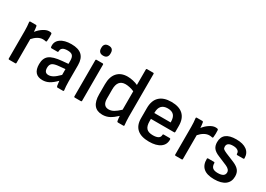

<svg xmlns="http://www.w3.org/2000/svg" viewBox="-5 -1421 2987 2157"><g transform="rotate(30 1488.5 -342.5)"><path d="M81 0Q70 0 70 -11V-369Q70 -427 63 -478Q62 -490 74 -490H145Q155 -490 157 -480Q160 -465 162 -446Q164 -427 165 -410Q196 -450 236.5 -476Q277 -502 310 -502Q327 -502 337 -499Q345 -496 346 -487Q347 -465 347 -440.5Q347 -416 344 -394Q342 -382 330 -385Q315 -389 295 -389Q263 -389 230 -370Q197 -351 170 -319V-11Q170 0 159 0Z M517 12Q396 12 396 -126Q396 -204 442.5 -240Q489 -276 603 -286L681 -293V-333Q681 -380 662.5 -399.5Q644 -419 598 -419Q514 -419 515 -360Q515 -349 505 -349H428Q417 -349 416 -367Q410 -429 460.5 -465.5Q511 -502 601 -502Q693 -502 737 -460.5Q781 -419 781 -334V-123Q781 -88 783 -61Q785 -34 788 -12Q789 0 777 0H708Q699 0 695 -14Q694 -21 691.5 -39.5Q689 -58 687 -77Q642 -31 602.5 -9.5Q563 12 517 12ZM494 -135Q494 -71 547 -71Q576 -71 606 -88Q636 -105 681 -150V-225L606 -218Q543 -213 518.5 -195Q494 -177 494 -135Z M932 0Q921 0 921 -11V-479Q921 -490 932 -490H1010Q1021 -490 1021 -479V-11Q1021 0 1010 0ZM971 -567Q940 -567 925 -583.5Q910 -600 910 -626V-638Q910 -665 925 -681Q940 -697 971 -697Q1003 -697 1017.5 -681Q1032 -665 1032 -638V-626Q1032 -600 1017.5 -583.5Q1003 -567 971 -567Z M1294 12Q1150 12 1150 -170V-300Q1150 -398 1197.5 -450Q1245 -502 1330 -502Q1364 -502 1401.5 -493.5Q1439 -485 1465 -472V-672Q1465 -683 1476 -683H1554Q1565 -683 1565 -672V-116Q1565 -93 1567 -61.5Q1569 -30 1571 -14Q1574 0 1561 0H1492Q1481 0 1479 -11Q1477 -24 1474.5 -42Q1472 -60 1472 -75Q1428 -33 1386.5 -10.5Q1345 12 1294 12ZM1250 -173Q1250 -75 1326 -75Q1359 -75 1390 -92.5Q1421 -110 1465 -151V-390Q1437 -403 1406.5 -409.5Q1376 -416 1352 -416Q1250 -416 1250 -290Z M1899 12Q1797 12 1744.5 -34Q1692 -80 1692 -171V-304Q1692 -401 1744.5 -451.5Q1797 -502 1898 -502Q1999 -502 2051 -453Q2103 -404 2103 -310V-232Q2103 -221 2093 -221H1792V-189Q1792 -128 1817.5 -100Q1843 -72 1902 -72Q1946 -72 1970 -86Q1994 -100 1994 -129Q1994 -140 2006 -140H2083Q2093 -140 2094 -130Q2097 -63 2045.5 -25.5Q1994 12 1899 12ZM1792 -297H2004V-302Q2004 -362 1978 -390Q1952 -418 1899 -418Q1792 -418 1792 -302Z M2240 0Q2229 0 2229 -11V-369Q2229 -427 2222 -478Q2221 -490 2233 -490H2304Q2314 -490 2316 -480Q2319 -465 2321 -446Q2323 -427 2324 -410Q2355 -450 2395.5 -476Q2436 -502 2469 -502Q2486 -502 2496 -499Q2504 -496 2505 -487Q2506 -465 2506 -440.5Q2506 -416 2503 -394Q2501 -382 2489 -385Q2474 -389 2454 -389Q2422 -389 2389 -370Q2356 -351 2329 -319V-11Q2329 0 2318 0Z M2744 12Q2557 12 2560 -147Q2560 -157 2571 -157H2648Q2657 -157 2657 -147Q2657 -106 2678 -87.5Q2699 -69 2745 -69Q2835 -69 2835 -128Q2835 -167 2779 -191L2665 -239Q2611 -261 2588.5 -290.5Q2566 -320 2566 -367Q2566 -502 2739 -502Q2828 -502 2876 -466Q2924 -430 2924 -363Q2924 -353 2913 -353H2836Q2825 -353 2825 -369Q2825 -393 2803.5 -407Q2782 -421 2743 -421Q2666 -421 2666 -367Q2666 -346 2676.5 -336Q2687 -326 2721 -311L2835 -264Q2888 -241 2911.5 -211Q2935 -181 2935 -133Q2935 -63 2886 -25.5Q2837 12 2744 12Z"/></g></svg>

Font: Sofia Sans SemiBold
Style: Regular
Weight: 600
Designer: Botio Nikoltchev, Ani Petrova
Foundry: lettersoup
Version: Version 4.101; ttfautohint (v1.8.4.7-5d5b)